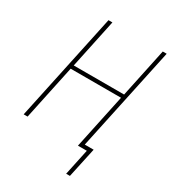

<svg xmlns="http://www.w3.org/2000/svg" viewBox="-211 -823 988 1106"><g transform="rotate(30 282.5 -270.0)"><path d="M409 174 446 0H387L464 -363H129L52 0H26L178 -714H204L135 -388H470L539 -714H565L418 -25H477L434 174Z"/></g></svg>

Font: Noto Sans UI SemiCondensed Thin
Style: Italic
Weight: 250
Width: 4
Italic angle: -12°
Designer: Monotype Design Team
Foundry: Monotype Imaging Inc.
Version: Version 1.901